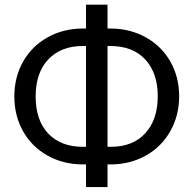

<svg xmlns="http://www.w3.org/2000/svg" viewBox="-20 -760 811 810"><path d="M433.6 -639.6H448.7Q529.3 -639.2 595.7 -602.1Q662.1 -564.9 699 -499.8Q735.8 -434.6 735.8 -354Q735.8 -272.9 698.7 -207Q661.6 -141.1 596.2 -104.2Q530.8 -67.4 450.7 -66.4H433.6V29.3H342.8V-66.4H329.1Q247.6 -66.4 180.9 -103.5Q114.3 -140.6 77.4 -206.1Q40.5 -271.5 40.5 -353Q40.5 -434.6 77.4 -500Q114.3 -565.4 180.9 -602.5Q247.6 -639.6 329.1 -639.6H342.8V-740.2H433.6ZM329.1 -565.9Q237.3 -565.9 183.8 -509.5Q130.4 -453.1 130.4 -353Q130.4 -252.4 183.6 -196.5Q236.8 -140.6 330.1 -140.6H342.8V-565.9ZM433.6 -565.9V-140.6H447.3Q540.5 -140.6 593 -198Q645.5 -255.4 645.5 -354Q645.5 -451.7 593 -508.8Q540.5 -565.9 445.3 -565.9Z"/></svg>

Font: Roboto
Style: Regular
Weight: 400
Designer: Google
Version: Version 2.134; 2016; ttfautohint (v1.6)